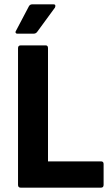

<svg xmlns="http://www.w3.org/2000/svg" viewBox="-20 -864 513 884"><path d="M75 0Q63 0 63 -13V-642Q63 -655 75 -655H191Q201 -655 201 -642V-121H445Q457 -121 457 -109V-13Q457 0 445 0ZM59 -709Q54 -709 52 -713Q50 -717 53 -721L113 -835Q118 -844 128 -844H227Q233 -844 234.5 -840Q236 -836 233 -829L151 -717Q145 -709 135 -709Z"/></svg>

Font: Sofia Sans Semi Condensed ExtraBold
Style: Regular
Weight: 800
Designer: Botio Nikoltchev, Ani Petrova
Foundry: lettersoup
Version: Version 4.100